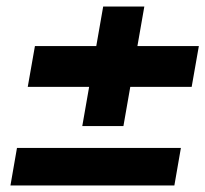

<svg xmlns="http://www.w3.org/2000/svg" viewBox="-20 -657 629 588"><path d="M12 -89 32 -204H534L514 -89ZM232 -271 296 -637H422L358 -271ZM65 -391 87 -516H589L567 -391Z"/></svg>

Font: DM Sans 9pt Black
Style: Italic
Weight: 900
Italic angle: -10°
Version: Version 4.004;gftools[0.9.30]